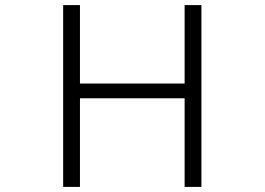

<svg xmlns="http://www.w3.org/2000/svg" viewBox="-20 -694 1040 754"><path d="M771 40H705V-308H294V40H228V-674H294V-366H705V-674H771Z"/></svg>

Font: NanumGothicCoding
Style: Regular
Weight: 400
Monospace: yes
Designer: Kwon Bruce; Nicolas Noh; Sung-woo Choi; Go-un Cha; Soo-hyun Park;
Foundry: NHN Corporation
Version: Version 2.000;PS 1;hotconv 1.0.49;makeotf.lib2.0.14853